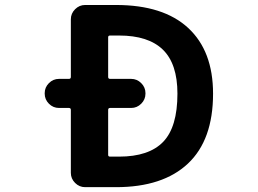

<svg xmlns="http://www.w3.org/2000/svg" viewBox="-20 -775 1040 774"><path d="M416 -464.8Q416 -457 423.8 -457H508.8Q532.2 -457 549.3 -439.9Q566.4 -422.9 566.4 -399.4V-397.5Q566.4 -374 549.3 -356.9Q532.2 -339.8 508.8 -339.8H423.8Q416 -339.8 416 -332V-150.4Q416 -143.6 423.8 -143.6H460Q580.1 -143.6 637.7 -203.1Q695.3 -262.7 695.3 -397.5Q695.3 -517.6 636.7 -574.7Q578.1 -631.8 460 -631.8H423.8Q416 -631.8 416 -625ZM217.8 -339.8Q194.3 -339.8 177.2 -356.9Q160.2 -374 160.2 -397.5V-399.4Q160.2 -422.9 177.2 -439.9Q194.3 -457 217.8 -457H257.8Q265.6 -457 265.6 -464.8V-697.3Q265.6 -720.7 282.7 -737.8Q299.8 -754.9 323.2 -754.9H447.3Q638.7 -754.9 738.8 -662.1Q838.9 -569.3 838.9 -397.5Q838.9 -210.9 737.8 -115.7Q636.7 -20.5 447.3 -20.5H323.2Q299.8 -20.5 282.7 -37.6Q265.6 -54.7 265.6 -78.1V-332Q265.6 -339.8 257.8 -339.8Z"/></svg>

Font: Gen Jyuu Gothic Monospace Bold
Style: Bold
Weight: 700
Designer: [Source Han Sans]
Ryoko NISHIZUKA  (kana & ideographs); Paul D. Hunt (Latin, Greek & Cyrillic); Wenlong ZHANG  (bopomofo
Version: Version 1.002.20150607